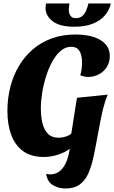

<svg xmlns="http://www.w3.org/2000/svg" viewBox="-20 -877 654 1097"><path d="M230.7 20Q159.7 20 113.7 -12.3Q67.7 -44.7 45 -104.2Q22.3 -163.7 22.3 -243.3Q22.3 -313.7 38.7 -378.7Q55 -443.7 87.3 -498.5Q119.7 -553.3 166.7 -594.2Q213.7 -635 275.3 -657.5Q337 -680 412.3 -680Q448.3 -680 483.2 -673.7Q518 -667.3 545.8 -652.8Q573.7 -638.3 590.5 -614.8Q607.3 -591.3 607.3 -556.3Q607.3 -520.7 590.2 -494Q573 -467.3 545 -452.3Q517 -437.3 484.3 -437.3Q474.3 -437.3 461.3 -439.8Q448.3 -442.3 438.7 -447Q443.3 -462 446 -480Q448.7 -498 448.7 -522.3Q448.7 -540.7 444 -561Q439.3 -581.3 426.2 -595.5Q413 -609.7 386.3 -609.7Q354 -609.7 326.8 -586.5Q299.7 -563.3 278.7 -525.2Q257.7 -487 243 -440.2Q228.3 -393.3 220.8 -345.5Q213.3 -297.7 213.3 -255.7Q213.3 -226.3 217.7 -197Q222 -167.7 232.8 -143.5Q243.7 -119.3 263.3 -104.8Q283 -90.3 314.7 -90.3Q330 -90.3 346.8 -94.2Q363.7 -98 377.2 -106Q390.7 -114 394.3 -126.3L393.3 -39.7Q370.7 -18.7 343 -5.7Q315.3 7.3 286.8 13.7Q258.3 20 230.7 20ZM353.7 200Q314.3 200 282.3 180.7Q250.3 161.3 243.7 116.7Q249.7 118 256 118.7Q262.3 119.3 267.3 119.3Q294 119.3 315.2 105.2Q336.3 91 351.3 63.5Q366.3 36 374.5 -3.7Q382.7 -43.3 384.3 -94.3L419.7 -318.3L595.3 -336.3Q581 -303 570.7 -262.2Q560.3 -221.3 551.7 -175Q543 -128.7 533 -76Q523 -18.7 511.5 31.3Q500 81.3 482.2 119.2Q464.3 157 433.8 178.5Q403.3 200 353.7 200ZM403.3 -724.3Q321.3 -724.3 280.8 -755.7Q240.3 -787 240.3 -830.3Q240.3 -842.3 243.3 -857.3H377Q375.3 -847.3 374.2 -838.7Q373 -830 373 -821.7Q373 -812 375.8 -800.8Q378.7 -789.7 387.7 -781.5Q396.7 -773.3 413.3 -773.3Q437.7 -773.3 451.7 -786.7Q465.7 -800 473.3 -819.5Q481 -839 485.3 -857.3H613Q605.3 -820.3 580.2 -790Q555 -759.7 511.3 -742Q467.7 -724.3 403.3 -724.3Z"/></svg>

Font: Sansita Swashed Light
Style: Regular
Weight: 300
Designer: Pablo Cosgaya
Foundry: Omnibus-Type
Version: Version 1.003